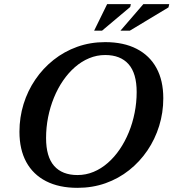

<svg xmlns="http://www.w3.org/2000/svg" viewBox="-20 -891 834 923"><path d="M201.5 -227.5Q201.5 -137.5 240.2 -93.5Q279 -49.5 352.5 -49.5Q393 -49.5 429.8 -64.8Q466.5 -80 498.2 -107.8Q530 -135.5 555.5 -173Q581 -210.5 599.2 -255Q617.5 -299.5 627.2 -348.8Q637 -398 637 -448.5Q637 -538.5 598 -582.5Q559 -626.5 485.5 -626.5Q445.5 -626.5 408.8 -611.2Q372 -596 340.2 -568.2Q308.5 -540.5 283 -503.2Q257.5 -466 239.2 -421.2Q221 -376.5 211.2 -327.5Q201.5 -278.5 201.5 -227.5ZM765 -418.5Q765 -349.5 745.2 -285.8Q725.5 -222 688.8 -167.8Q652 -113.5 601 -73Q550 -32.5 487.2 -10.2Q424.5 12 352.5 12Q264 12 201.5 -20Q139 -52 106.2 -112.2Q73.5 -172.5 73.5 -257.5Q73.5 -326.5 93.2 -390.5Q113 -454.5 149.8 -508.5Q186.5 -562.5 237.5 -603Q288.5 -643.5 351.2 -666Q414 -688.5 485.5 -688.5Q574.5 -688.5 637 -656.2Q699.5 -624 732.2 -564Q765 -504 765 -418.5ZM559 -743.5 669 -871H793.5L790 -855.5L604 -743.5ZM432.5 -743.5 495 -871H609L606 -857.5L470.5 -743.5Z"/></svg>

Font: Newsreader 16pt 16pt SemiBold
Style: Italic
Weight: 600
Italic angle: -17°
Version: Version 1.003